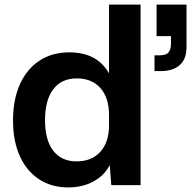

<svg xmlns="http://www.w3.org/2000/svg" viewBox="-20 -810 836 840"><path d="M37 -283Q37 -374 67 -441Q97 -508 152.5 -544.5Q208 -581 283 -581Q405 -581 457 -489V-790H595V0H467L460 -88Q437 -42 388.5 -16Q340 10 279 10Q205 10 150.5 -26Q96 -62 66.5 -127.5Q37 -193 37 -283ZM177 -284Q177 -197 213 -150.5Q249 -104 315 -104Q381 -104 419 -146Q457 -188 457 -262V-306Q457 -382 419.5 -424.5Q382 -467 316 -467Q249 -467 213 -419.5Q177 -372 177 -284ZM656 -499V-568H678Q707 -568 717.5 -581Q728 -594 728 -617V-652H665V-790H796V-604Q796 -551 766 -525Q736 -499 684 -499Z"/></svg>

Font: BDO Grotesk DemiBold
Style: Regular
Weight: 600
Designer: Deni Anggara
Foundry: Lokal Container
Version: Version 2.000